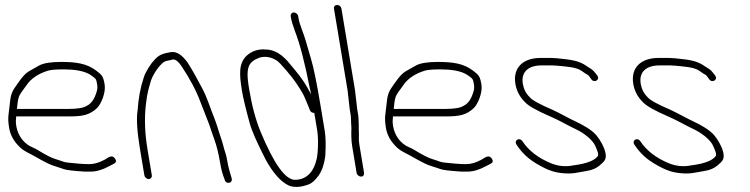

<svg xmlns="http://www.w3.org/2000/svg" viewBox="-20 -714 3015 772"><path d="M48 -276C50.2 -294 51 -310.8 56.4 -325.8C58.9 -333 69.2 -348.4 87 -372C105 -398.4 133.8 -417.8 173.4 -430C184.2 -433.3 204.9 -435 235.6 -435C274.5 -435 321.2 -430.6 348.8 -409.5C365.8 -396.5 366.8 -397.7 370.7 -374C372.4 -364 371.7 -354.3 368.5 -345C360.1 -315.5 346.6 -296.5 328 -288C315.4 -280 290.7 -276 254 -276ZM45 -246H259C310.2 -246 340 -250.8 370.3 -279.7C386.3 -295 406.1 -341.8 400.8 -373.7C395.2 -407.2 390.7 -412.1 366.3 -430.5C329.1 -458.5 286.5 -465 225.5 -465C183.6 -465 153.9 -460 136.4 -450.1C123.4 -442.7 110.5 -435.4 97.7 -428.2C74.6 -415.3 56.3 -385.2 42.5 -366C26.5 -343.7 22.3 -329.4 18.8 -291.5C15.1 -252.3 9.4 -243.6 16.9 -199C21.6 -170.4 36.2 -144.5 60.6 -121.5C79.9 -103.2 102.3 -96.2 123.1 -83.5C139.6 -73.4 154.9 -66.4 172.1 -57.1C187.8 -48.6 219.8 -40.4 237 -33.8C246 -30.3 273.7 -27.1 320 -24H345C367.7 -24 392.4 -31.3 419.3 -46L438.7 -56C447.4 -60.8 448.6 -67.6 442.3 -76.5C431.6 -91.4 420.8 -84.5 401 -72C379 -60 358.3 -54 338.8 -54C308.3 -54 278.5 -57.9 255 -60C232.7 -62 231.9 -66.1 204.8 -73.9C188.7 -78.5 165.1 -90.3 133.8 -109.5C125.6 -114.5 117.6 -118.7 109.7 -122C75.6 -136.4 52 -168.2 45.4 -207.5C42.3 -226.7 44.6 -233.5 45 -246Z M590.5 -9 572.8 -115C562.2 -179.2 560.1 -238.9 566.6 -294.1C572.5 -343.9 576.8 -352.8 585.8 -385.9C592.8 -411.5 619.5 -451.7 639.6 -465C647.8 -470.5 664.4 -470.9 675.9 -475C686.6 -475 697.7 -466.3 709.2 -449C743.6 -397.4 769.1 -349.3 785.6 -304.7C792.1 -287.2 799.7 -267.7 808.4 -246.2C828.4 -196.5 822.5 -206.7 842 -153C851.2 -127.6 859.1 -95.6 865.5 -57C869.6 -32.3 875.6 -10.7 883.3 8C886.7 28.3 917.9 24.8 911.2 2C905.9 -15.8 898.2 -40.7 894.3 -64.2C891.9 -78.9 889.3 -90.1 886.7 -97.7C879.3 -119.4 876.9 -135.4 868.2 -160.2C858 -189 852.6 -212 841.7 -239C826.6 -276.4 813 -321.1 794.8 -355.5C776.2 -390.5 758.5 -424.4 733.9 -463C711.3 -494.3 689 -508 667 -504.4C640.8 -500 622.2 -495.7 604.9 -477.4C593.9 -465.8 586.9 -457 583.9 -451C580 -446.3 576.7 -441.3 573.9 -436C567.1 -422.9 561.2 -415.1 556.7 -398C544.4 -361.1 536.6 -318.1 533.2 -269C527.9 -237 531.1 -185.7 542.8 -115L560.5 -9C561.8 -1.1 570.1 6 578 6C585.9 6 591.8 -1.1 590.5 -9Z M1148.9 -649 1150.4 -640C1152.2 -629.3 1157.4 -612.3 1165.9 -589C1185.8 -537.9 1205.6 -461.6 1225.5 -360C1227.8 -348.7 1229.7 -340 1231.4 -334C1228.6 -338.7 1223.2 -348.2 1215.2 -362.8C1196.6 -396.7 1171.6 -425.8 1147.2 -455C1116 -495 1083 -515 1048.2 -515C1017.9 -517.5 992 -508.8 970.6 -489C940.4 -458.9 941.4 -417.7 953.1 -347.6C957.6 -320.6 968 -277.2 984.4 -217.1C992.2 -188.5 1013.3 -140.5 1047.8 -73C1077.2 -19.3 1107.6 15.4 1139.2 31C1160.9 41 1188.5 39.7 1222.1 27.1C1234.3 22.5 1247.2 10.9 1260.6 -7.6C1274.1 -26.1 1283.2 -51.9 1287.8 -85C1290.6 -128.3 1289.9 -163 1285.5 -189L1268.2 -293C1253.7 -380.3 1241.1 -441.7 1230.6 -477C1220 -512.3 1212.6 -537.7 1208.4 -553C1201.3 -578.9 1184.7 -614.1 1180.4 -640L1178.9 -649C1177.6 -656.9 1169.3 -664 1161.4 -664C1153.5 -664 1147.6 -656.9 1148.9 -649ZM1243.7 -260 1255.5 -189C1262.2 -148.9 1257.1 -83.9 1252.2 -71C1244 -33.7 1219.3 9 1166 9C1127.5 9 1081.7 -54.7 1028.7 -182C1008.7 -230 993.2 -287.1 982.2 -353.2C973.1 -407.7 969.7 -444.9 993.9 -466C1004.7 -475.4 1010.6 -476.4 1022.7 -482C1046 -489 1069.2 -485.2 1092.5 -470.8C1107.4 -461.5 1156.6 -401.2 1166.7 -386C1178.7 -368.1 1197.3 -342.3 1207.6 -316.2C1214.2 -299.4 1219.1 -287.7 1222.2 -281L1225.9 -271C1229.1 -263.7 1235 -260 1243.7 -260Z M1443.8 -19 1424.9 -132.9C1420.9 -156.6 1424.5 -165.7 1422.5 -195L1422.5 -213C1421.7 -225.8 1422.2 -239.2 1419.9 -253L1416.4 -274L1407.5 -351L1352.9 -679C1351.5 -687.8 1343.9 -694 1335.4 -694C1327 -694 1321.5 -687.8 1322.9 -679L1377.5 -351L1386.2 -275L1389.7 -254C1391.9 -241 1391 -229.5 1391.9 -217L1393 -198C1392 -179 1392.3 -148.1 1395.9 -127L1413.8 -19C1415.2 -10.8 1423.5 -4 1431.8 -4C1440.2 -4 1445.2 -10.8 1443.8 -19Z M1563 -276C1565.2 -294 1566 -310.8 1571.4 -325.8C1573.9 -333 1584.2 -348.4 1602 -372C1620 -398.4 1648.8 -417.8 1688.4 -430C1699.2 -433.3 1719.9 -435 1750.6 -435C1789.5 -435 1836.2 -430.6 1863.8 -409.5C1880.8 -396.5 1881.8 -397.7 1885.7 -374C1887.4 -364 1886.7 -354.3 1883.5 -345C1875.1 -315.5 1861.6 -296.5 1843 -288C1830.4 -280 1805.7 -276 1769 -276ZM1560 -246H1774C1825.2 -246 1855 -250.8 1885.3 -279.7C1901.3 -295 1921.1 -341.8 1915.8 -373.7C1910.2 -407.2 1905.7 -412.1 1881.3 -430.5C1844.1 -458.5 1801.5 -465 1740.5 -465C1698.6 -465 1668.9 -460 1651.4 -450.1C1638.4 -442.7 1625.5 -435.4 1612.7 -428.2C1589.6 -415.3 1571.3 -385.2 1557.5 -366C1541.5 -343.7 1537.3 -329.4 1533.8 -291.5C1530.1 -252.3 1524.4 -243.6 1531.9 -199C1536.6 -170.4 1551.2 -144.5 1575.6 -121.5C1594.9 -103.2 1617.3 -96.2 1638.1 -83.5C1654.6 -73.4 1669.9 -66.4 1687.1 -57.1C1702.8 -48.6 1734.8 -40.4 1752 -33.8C1761 -30.3 1788.7 -27.1 1835 -24H1860C1882.7 -24 1907.4 -31.3 1934.3 -46L1953.7 -56C1962.4 -60.8 1963.6 -67.6 1957.3 -76.5C1946.6 -91.4 1935.8 -84.5 1916 -72C1894 -60 1873.3 -54 1853.8 -54C1823.3 -54 1793.5 -57.9 1770 -60C1747.7 -62 1746.9 -66.1 1719.8 -73.9C1703.7 -78.5 1680.1 -90.3 1648.8 -109.5C1640.6 -114.5 1632.6 -118.7 1624.7 -122C1590.6 -136.4 1567 -168.2 1560.4 -207.5C1557.3 -226.7 1559.6 -233.5 1560 -246Z M2052.2 -377C2056.8 -349.4 2069.1 -325.4 2089.2 -305C2102.8 -289.2 2137.8 -269.2 2194.2 -245C2229.4 -229.9 2256 -213.1 2297.7 -193.3C2322.6 -181.5 2362.5 -154.2 2374.4 -125.6C2380.7 -110.5 2384.1 -101.5 2384.6 -98.5C2385.1 -95.5 2385.3 -92.3 2385.2 -89C2373.8 -69.4 2340.3 -56.1 2284.8 -49C2254.3 -42.7 2224.1 -45.7 2194.3 -58C2143.7 -79 2105.8 -108.3 2080.7 -146C2068.8 -163.8 2044.9 -150.1 2057 -132C2086.4 -87.9 2118.1 -64.1 2169.5 -38.3C2191.6 -27.3 2213.9 -20.6 2236.4 -18.2C2284.8 -13.1 2298.1 -20.2 2340.5 -26.9C2361.2 -30.2 2378.3 -37.7 2391.7 -49.4C2410.7 -66 2418.9 -72.9 2414.8 -97.5C2410.9 -120.8 2392 -153.9 2377.5 -170.6C2358.4 -192.7 2321.3 -213.1 2295.5 -225C2268.4 -237.5 2232.2 -258.4 2202.7 -272C2150.1 -294.5 2119.3 -311.5 2110.2 -323C2095.1 -337.5 2085.8 -355.5 2082.2 -377C2074.4 -424 2103.3 -451 2157.9 -451H2200.9C2206.9 -451 2212.9 -450.7 2219.1 -450C2251.3 -446.5 2297.3 -445.4 2320.1 -428C2329.7 -420.7 2337.4 -415.7 2343.2 -413C2345.4 -411.7 2347.9 -409 2350.6 -405L2357.1 -396C2369.3 -377.6 2394 -393.9 2381.7 -410L2374.1 -420C2362.7 -435.2 2353.7 -438.5 2339.4 -448C2309.6 -469.5 2277.2 -473.7 2235.9 -478L2216.6 -480C2210.1 -480.7 2203.2 -481 2195.9 -481H2152.9C2083.1 -481 2041.5 -441.5 2052.2 -377Z M2526.2 -377C2530.8 -349.4 2543.1 -325.4 2563.2 -305C2576.8 -289.2 2611.8 -269.2 2668.2 -245C2703.4 -229.9 2730 -213.1 2771.7 -193.3C2796.6 -181.5 2836.5 -154.2 2848.4 -125.6C2854.7 -110.5 2858.1 -101.5 2858.6 -98.5C2859.1 -95.5 2859.3 -92.3 2859.2 -89C2847.8 -69.4 2814.3 -56.1 2758.8 -49C2728.3 -42.7 2698.1 -45.7 2668.3 -58C2617.7 -79 2579.8 -108.3 2554.7 -146C2542.8 -163.8 2518.9 -150.1 2531 -132C2560.4 -87.9 2592.1 -64.1 2643.5 -38.3C2665.6 -27.3 2687.9 -20.6 2710.4 -18.2C2758.8 -13.1 2772.1 -20.2 2814.5 -26.9C2835.2 -30.2 2852.3 -37.7 2865.7 -49.4C2884.7 -66 2892.9 -72.9 2888.8 -97.5C2884.9 -120.8 2866 -153.9 2851.5 -170.6C2832.4 -192.7 2795.3 -213.1 2769.5 -225C2742.4 -237.5 2706.2 -258.4 2676.7 -272C2624.1 -294.5 2593.3 -311.5 2584.2 -323C2569.1 -337.5 2559.8 -355.5 2556.2 -377C2548.4 -424 2577.3 -451 2631.9 -451H2674.9C2680.9 -451 2686.9 -450.7 2693.1 -450C2725.3 -446.5 2771.3 -445.4 2794.1 -428C2803.7 -420.7 2811.4 -415.7 2817.2 -413C2819.4 -411.7 2821.9 -409 2824.6 -405L2831.1 -396C2843.3 -377.6 2868 -393.9 2855.7 -410L2848.1 -420C2836.7 -435.2 2827.7 -438.5 2813.4 -448C2783.6 -469.5 2751.2 -473.7 2709.9 -478L2690.6 -480C2684.1 -480.7 2677.2 -481 2669.9 -481H2626.9C2557.1 -481 2515.5 -441.5 2526.2 -377Z"/></svg>

Font: MewTooHand
Style: Lta
Weight: 400
Designer: Mew Too, Robert Jablonski
Version: Version 0.77